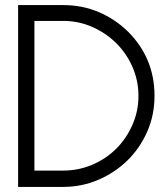

<svg xmlns="http://www.w3.org/2000/svg" viewBox="-20 -735 644 753"><path d="M115 -66H228Q288 -66 342 -89Q396 -112 436 -152Q476 -192 499.5 -245.5Q523 -299 523 -359Q523 -419 499.5 -472.5Q476 -526 435.5 -566Q395 -606 341.5 -629.5Q288 -653 228 -653H115ZM51 -2V-715H228Q303 -715 367.5 -687.5Q432 -660 482 -611Q586 -507 586 -359Q586 -284 557.5 -219Q529 -154 480 -106Q431 -58 366 -30Q301 -2 228 -2Z"/></svg>

Font: Fundamental  Brigade Scvhlank
Style: Regular
Weight: 100
Designer: Peter Wiegel, original typeface by Arno Drescher 1935
Foundry: Peter Wiegel
Version: Version 0.000 2012 initial release